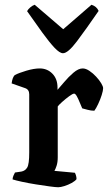

<svg xmlns="http://www.w3.org/2000/svg" viewBox="-20 -788 460 808"><path d="M225 0Q215 0 189 -3.5Q163 -7 131.5 -12Q100 -17 72.5 -23Q45 -29 33 -33Q33 -40 36.5 -48.5Q40 -57 43 -62L70 -66Q86 -69 94.5 -83Q103 -97 103 -146V-391Q103 -411 86 -417L29 -437Q32 -462 42 -472Q59 -481 91 -490.5Q123 -500 147 -500Q179 -500 200.5 -478Q222 -456 222 -420V-410Q232 -421 250 -442.5Q268 -464 289 -482Q310 -500 328 -500Q341 -500 356 -490Q371 -480 384.5 -465.5Q398 -451 406 -437.5Q414 -424 414 -417Q414 -407 408 -388Q402 -369 393 -350Q384 -331 377 -322Q363 -322 348.5 -326Q334 -330 326 -332Q321 -343 315 -358Q309 -373 303 -383.5Q297 -394 292 -394Q286 -394 271 -383Q256 -372 241.5 -359Q227 -346 223 -340V-126Q223 -105 218 -90Q213 -75 209 -69L295 -61Q297 -58 299.5 -50.5Q302 -43 302 -34Q296 -26 281.5 -18Q267 -10 251 -5Q235 0 225 0ZM245 -564Q231 -564 209 -587.5Q187 -611 158 -651Q129 -691 94 -741Q98 -749 107.5 -757Q117 -765 126 -768L246 -665L365 -768Q387 -761 395 -742Q342 -665 304 -614.5Q266 -564 245 -564Z"/></svg>

Font: Texturina SemiBold
Style: Regular
Weight: 600
Designer: Guillermo Torres Carreño
Foundry: Omnibus-Type
Version: Version 1.002; ttfautohint (v1.8.3)